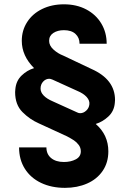

<svg xmlns="http://www.w3.org/2000/svg" viewBox="-20 -737 608 899"><path d="M279.3 -595.7Q250 -595.7 230 -582.8Q210 -569.8 210 -545.9Q210 -523.4 230.5 -504.9Q251 -486.3 276.4 -476.6L408.2 -414.1Q518.6 -365.2 518.6 -268.6L517.6 -254.9Q514.2 -216.3 487.3 -191.4Q460.4 -166.5 429.7 -157.2L428.7 -156.2Q487.3 -105 487.3 -28.3Q487.3 24.4 460.7 63.2Q434.1 102.1 387.9 122.3Q341.8 142.6 284.2 142.6Q221.2 142.6 172.4 119.4Q123.5 96.2 96.4 53.2Q69.3 10.3 69.3 -46.9H197.3Q197.3 -15.1 219.5 3.2Q241.7 21.5 279.3 21.5Q311.5 21.5 335 9Q358.4 -3.4 358.4 -28.3Q358.4 -45.4 348.4 -58.6Q338.4 -71.8 326.2 -79.8Q314 -87.9 293.9 -98.6L162.1 -159.2Q119.6 -177.7 85.2 -212.2Q50.8 -246.6 50.8 -305.7L51.8 -319.3Q55.2 -358.4 81.1 -383.3Q106.9 -408.2 139.6 -418Q82 -475.6 82 -545.9Q82 -594.7 107.2 -633.8Q132.3 -672.9 177.2 -694.8Q222.2 -716.8 279.3 -716.8Q338.4 -716.8 383.8 -692.9Q429.2 -668.9 454.3 -627Q479.5 -585 479.5 -532.2H352.5Q352.5 -560.5 333.5 -578.1Q314.5 -595.7 279.3 -595.7ZM341.8 -311.5 225.6 -364.3Q215.8 -368.2 210.9 -368.2Q194.3 -368.2 182.1 -355Q169.9 -341.8 169.9 -322.3Q169.9 -304.7 184.6 -289.6Q199.2 -274.4 226.6 -262.7L342.8 -210Q348.6 -207 355.5 -207Q370.6 -207 383.5 -218.8Q396.5 -230.5 398.4 -248Q400.9 -265.6 386 -282.5Q371.1 -299.3 341.8 -311.5Z"/></svg>

Font: Pretendard JP
Style: Bold
Weight: 700
Designer: Base glyphs from Inter by Rasmus Andersson; Hangeul glyphs from Noto Sans CJK(Source Han Sans) by Jang Soo-young and Kan
Foundry: Kil Hyung-jin
Version: Version 1.309